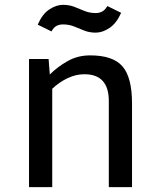

<svg xmlns="http://www.w3.org/2000/svg" viewBox="-20 -774 656 794"><path d="M100 0V-530H181L186 -466Q217 -497 259 -521Q301 -545 353 -545Q447 -545 486.5 -499.5Q526 -454 526 -346V0H430V-356Q430 -467 329 -467Q294 -467 260 -451Q226 -435 196 -407V0ZM376 -639Q350 -639 328.5 -647.5Q307 -656 286.5 -664.5Q266 -673 240 -673Q226 -673 214 -667Q202 -661 193 -644L136 -672Q155 -716 184 -735Q213 -754 240 -754Q267 -754 288 -745.5Q309 -737 330 -728.5Q351 -720 376 -720Q390 -720 402 -726Q414 -732 424 -749L481 -721Q462 -678 433 -658.5Q404 -639 376 -639Z"/></svg>

Font: Orienta
Style: Regular
Weight: 400
Designer: Eduardo Rodriguez Tunni
Foundry: Eduardo Rodriguez Tunni
Version: Version 1.002; ttfautohint (v1.8.4.7-5d5b);gftools[0.9.23]